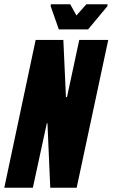

<svg xmlns="http://www.w3.org/2000/svg" viewBox="-36 -874 524 894"><path d="M-16 0 130 -688H259L271 -422H276L333 -688H468L321 0H198L185 -300H182L117 0ZM238 -737 200 -845 201 -854H291L320 -802L366 -854H465L464 -845L374 -737Z"/></svg>

Font: Saira ExtraCondensed Black
Style: Italic
Weight: 900
Width: 2
Italic angle: -12°
Designer: Hector Gatti with collaboration of the Omnibus-Type team
Foundry: Omnibus-Type
Version: Version 1.101